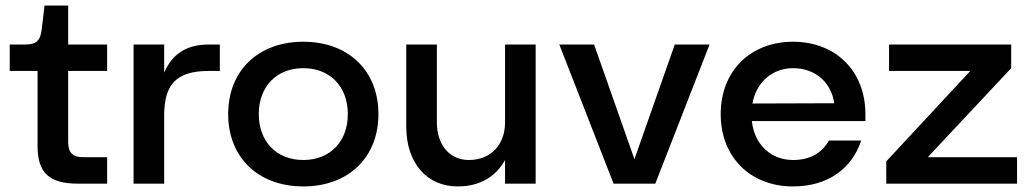

<svg xmlns="http://www.w3.org/2000/svg" viewBox="-20 -660 3710 690"><path d="M260 0H365V-95H280C241 -95 225 -111 225 -150V-405H365V-500H225V-640H140L130 -555C125 -514 111 -500 70 -500H15V-405H115V-135C115 -39 157 0 260 0Z M460 0H570V-245C570 -359 616 -405 730 -405H770V-500H730C650 -500 599 -466 570 -399V-500H460Z M1070 -510C908 -510 800 -406 800 -250C800 -94 908 10 1070 10C1232 10 1340 -94 1340 -250C1340 -406 1232 -510 1070 -510ZM1070 -85C974 -85 910 -151 910 -250C910 -349 974 -415 1070 -415C1166 -415 1230 -349 1230 -250C1230 -151 1166 -85 1070 -85Z M1550 -220V-500H1440V-205C1440 -74 1514 10 1625 10C1704 10 1762 -25 1795 -85V0H1905V-500H1795V-220C1795 -139 1743 -85 1665 -85C1596 -85 1550 -139 1550 -220Z M2405 -500 2260 -88 2115 -500H1990L2185 0H2335L2530 -500Z M2570 -250C2570 -94 2678 10 2830 10C2956 10 3042 -55 3075 -155H2959C2935 -112 2893 -85 2830 -85C2752 -85 2691 -139 2682 -225H3090V-250C3090 -406 2982 -510 2830 -510C2678 -510 2570 -406 2570 -250ZM2684 -288C2698 -366 2757 -415 2830 -415C2908 -415 2967 -366 2978 -289Z M3165 0H3635V-95H3314L3614 -415V-500H3175V-405H3467L3165 -80Z"/></svg>

Font: Goli Medium
Style: Regular
Weight: 500
Designer: jaikishan Patel
Foundry: MagicType
Version: Version 1.000;Glyphs 3.2 (3242)